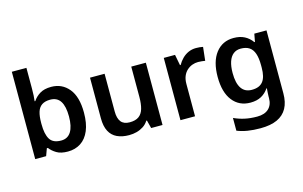

<svg xmlns="http://www.w3.org/2000/svg" viewBox="-114 -1067 2543 1614"><g transform="rotate(-15 1157.0 -260.0)"><path d="M205 -580Q205 -548 203.5 -519.5Q202 -491 199 -471H205Q227 -505 265 -528.5Q303 -552 364 -552Q458 -552 516.5 -481Q575 -410 575 -272Q575 -179 548.5 -116Q522 -53 473.5 -21.5Q425 10 361 10Q300 10 263.5 -12Q227 -34 205 -63H196L173 0H78V-760H205ZM328 -450Q283 -450 255.5 -431.5Q228 -413 216.5 -376Q205 -339 205 -281V-269Q205 -183 232 -138.5Q259 -94 330 -94Q387 -94 416 -140Q445 -186 445 -273Q445 -361 416.5 -405.5Q388 -450 328 -450Z M1186 -542V0H1087L1069 -70H1063Q1046 -42 1019 -24.5Q992 -7 960.5 1.5Q929 10 894 10Q834 10 790 -10.5Q746 -31 723 -75Q700 -119 700 -188V-542H827V-214Q827 -154 851 -123.5Q875 -93 926 -93Q977 -93 1006 -114Q1035 -135 1047 -176.5Q1059 -218 1059 -278V-542Z M1624 -552Q1639 -552 1656.5 -550.5Q1674 -549 1685 -546L1672 -428Q1660 -430 1644.5 -432Q1629 -434 1611 -434Q1585 -434 1560 -425Q1535 -416 1514 -397Q1493 -378 1481 -349.5Q1469 -321 1469 -281V0H1342V-542H1440L1458 -448H1464Q1480 -477 1504 -501Q1528 -525 1558.5 -538.5Q1589 -552 1624 -552Z M1951 -552Q2006 -552 2045.5 -531.5Q2085 -511 2112 -473H2117L2130 -542H2236V6Q2236 83 2207.5 135Q2179 187 2121.5 213.5Q2064 240 1975 240Q1914 240 1864.5 232Q1815 224 1773 207V96Q1816 116 1864.5 127Q1913 138 1974 138Q2039 138 2074 105Q2109 72 2109 13V-3Q2109 -16 2110.5 -36.5Q2112 -57 2113 -71H2109Q2084 -33 2045 -11.5Q2006 10 1950 10Q1852 10 1795 -63Q1738 -136 1738 -270Q1738 -403 1795.5 -477.5Q1853 -552 1951 -552ZM1986 -450Q1948 -450 1921.5 -429Q1895 -408 1881.5 -367.5Q1868 -327 1868 -269Q1868 -180 1898.5 -135.5Q1929 -91 1988 -91Q2022 -91 2046 -100.5Q2070 -110 2085.5 -129.5Q2101 -149 2108.5 -179Q2116 -209 2116 -250V-272Q2116 -333 2102.5 -372.5Q2089 -412 2060.5 -431Q2032 -450 1986 -450Z"/></g></svg>

Font: Noto Sans Khmer SemiBold
Style: Regular
Weight: 600
Version: Version 2.003